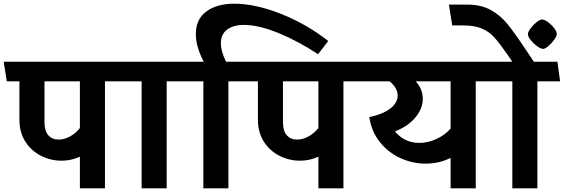

<svg xmlns="http://www.w3.org/2000/svg" viewBox="-46 -1028 3077 1048"><path d="M526.9 0H390.1V-172.9Q343.3 -150.9 290 -150.9Q231 -150.9 178 -177.5Q125 -204.1 92.5 -254.6Q60.1 -305.2 60.1 -374V-584H-8.8L-25.9 -690.9H636.2L650.9 -584H526.9ZM390.1 -329.1V-584H196.8V-361.8Q196.8 -313 217.8 -289.6Q238.8 -266.1 273.9 -266.1Q304.2 -266.1 335.7 -283Q367.2 -299.8 390.1 -329.1Z M863.8 0H727.1V-584H622.1L606 -690.9H973.1L987.8 -584H863.8Z M1159.7 -792Q1159.7 -747.1 1188 -690.9H1310.1L1324.7 -584H1200.7V0H1064V-584H959L942.9 -690.9H1065.9Q1022.9 -773.9 1022.9 -841.8Q1022.9 -923.8 1080.8 -965.8Q1138.7 -1007.8 1231.9 -1007.8Q1348.1 -1007.8 1488.5 -951.9Q1628.9 -896 1745.6 -804.2L1689.9 -731.9Q1584 -802.7 1474.9 -847.4Q1365.7 -892.1 1283.7 -892.1Q1229 -892.1 1194.3 -866.9Q1159.7 -841.8 1159.7 -792Z M1828.6 0H1691.9V-172.9Q1645 -150.9 1591.8 -150.9Q1532.7 -150.9 1479.7 -177.5Q1426.8 -204.1 1394.3 -254.6Q1361.8 -305.2 1361.8 -374V-584H1293L1275.9 -690.9H1938L1952.6 -584H1828.6ZM1691.9 -329.1V-584H1498.5V-361.8Q1498.5 -313 1519.5 -289.6Q1540.5 -266.1 1575.7 -266.1Q1606 -266.1 1637.5 -283Q1668.9 -299.8 1691.9 -329.1Z M2550.8 0H2413.6V-166Q2351.6 -135.3 2277.8 -134.8Q2206.1 -134.8 2139.9 -164.8Q2073.7 -194.8 2027.6 -252.4Q1981.4 -310.1 1969.7 -389.2Q2043.9 -404.3 2084.2 -435.5Q2124.5 -466.8 2124.5 -506.8Q2124.5 -547.9 2080.6 -584H1925.8L1908.7 -690.9H2659.7L2674.8 -584H2550.8ZM2222.7 -584Q2261.7 -542 2261.7 -488.8Q2261.7 -435.5 2221.2 -386.7Q2180.7 -337.9 2109.9 -311Q2133.8 -280.3 2168.2 -264.2Q2202.6 -248 2242.7 -248Q2288.6 -248 2334.7 -268.6Q2380.9 -289.1 2413.6 -326.2V-584Z M2887.2 0H2750.5V-584H2645.5L2629.4 -690.9H2750.5Q2739.3 -706.1 2726.6 -726.1Q2680.7 -792 2653.1 -823Q2625.5 -854 2585.4 -871.6Q2545.4 -889.2 2483.4 -889.2H2422.4L2404.3 -1002.9H2504.4Q2578.6 -1002.9 2631.1 -974.4Q2683.6 -945.8 2722.9 -897.9Q2762.2 -850.1 2825.2 -754.9L2868.2 -690.9H2996.6L3011.2 -584H2887.2ZM2835.4 -841.8Q2835.4 -853 2849.9 -872.6Q2864.3 -892.1 2882.8 -907Q2901.4 -921.9 2912.6 -921.9Q2924.8 -921.9 2944.1 -908Q2963.4 -894 2978.3 -875Q2993.2 -856 2993.2 -841.8Q2993.2 -830.6 2979.2 -811.3Q2965.3 -792 2947.3 -776.6Q2929.2 -761.2 2918.5 -761.2Q2906.2 -761.2 2886.2 -775.6Q2866.2 -790 2850.8 -809.1Q2835.4 -828.1 2835.4 -841.8Z"/></svg>

Font: Kadwa
Style: Regular
Weight: 400
Designer: Sol Matas
Foundry: Sol Matas
Version: Version 1.000;PS 001.000;hotconv 1.0.70;makeotf.lib2.5.58329